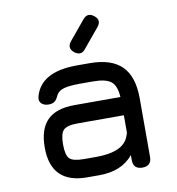

<svg xmlns="http://www.w3.org/2000/svg" viewBox="-81 -796 802 869"><g transform="rotate(-10 320.0 -361.5)"><path d="M289 -569Q262 -592 285 -620L358 -708Q381 -735 409 -712Q437 -690 413 -661L340 -573Q319 -546 289 -569ZM250 0Q84 0 84 -166Q84 -250 124.5 -291Q165 -332 250 -332H461Q458 -384 434 -403.5Q410 -423 350 -423H292Q242 -423 217.5 -416Q193 -409 183 -392Q174 -371 164 -363Q154 -355 136 -355Q114 -355 102.5 -367Q91 -379 96 -398Q125 -507 292 -507H350Q450 -507 498 -459Q546 -411 546 -311V-42Q546 0 504 0Q462 0 462 -42V-65Q409 0 306 0ZM306 -84Q433 -84 457 -153Q458 -155 459.5 -160Q461 -165 462 -167V-248H250Q201 -248 184.5 -231.5Q168 -215 168 -166Q168 -116 184 -100Q200 -84 250 -84Z"/></g></svg>

Font: Jura
Style: Bold
Weight: 700
Designer: Daniel Johnson, Alexei Vanyashin
Foundry: Daniel Johnson
Version: Version 5.103